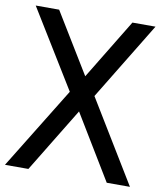

<svg xmlns="http://www.w3.org/2000/svg" viewBox="-83 -808 746 876"><g transform="rotate(10 290.0 -370.0)"><path d="M-0.5 0 233 -379.5 11.5 -740H120L290 -461.5L459.5 -740H566.5L347 -380L578.5 0H471L290 -298.5L108 0Z"/></g></svg>

Font: Encode Sans Cnd Md
Style: Regular
Weight: 500
Width: 3
Designer: Multiple Designers
Foundry: Impallari Type
Version: Version 3.002; ttfautohint (v1.8.3) -l 8 -r 50 -G 200 -x 14 